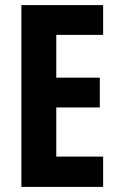

<svg xmlns="http://www.w3.org/2000/svg" viewBox="-20 -734 467 754"><path d="M385 0V-119H201V-312H372V-429H201V-597H385V-714H64V0Z"/></svg>

Font: Noto Sans Devanagari ExtraCondensed
Style: Bold
Weight: 700
Width: 2
Designer: Jelle Bosma - Monotype Design Team
Foundry: Monotype Imaging Inc.
Version: Version 2.004